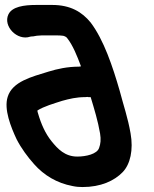

<svg xmlns="http://www.w3.org/2000/svg" viewBox="-20 -684 623 775"><path d="M337 -292C335 -293 331 -293 325 -292C288 -292 260 -285 231 -277C197 -266 158 -255 131 -238C131 -234 132 -231 133 -228C146 -183 163 -145 188 -114C213 -83 242 -52 292 -52C327 -52 372 -62 380 -87C386 -103 388 -121 384 -145C375 -197 361 -242 346 -292ZM113 -537C109 -537 105 -537 102 -536C50 -518 -9 -578 14 -626C29 -657 76 -664 126 -664H191C264 -664 311 -636 346 -593C399 -523 435 -415 463 -318C479 -257 496 -209 507 -146C519 -79 506 -21 475 11C441 46 387 71 313 71C300 71 287 70 273 67C209 55 157 23 118 -21C92 -50 66 -85 47 -122C24 -171 -5 -243 11 -293C30 -355 108 -374 176 -395C212 -406 252 -415 300 -415C302 -416 304 -416 307 -416C291 -459 274 -501 252 -529C249 -535 238 -540 231 -540C224 -541 217 -541 212 -541H147C137 -541 120 -539 113 -537Z"/></svg>

Font: Blanket
Style: ReversedObl
Weight: 700
Foundry: Cannot Into Space Fonts
Version: Version 0.9